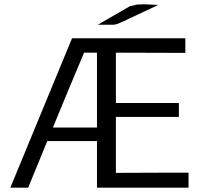

<svg xmlns="http://www.w3.org/2000/svg" viewBox="-20 -873 943 893"><path d="M435 -758 584 -844 618 -852Q624 -852 636 -852.5Q648 -853 653 -853L716 -850L584 -788Q568 -780 557 -775Q546 -770 537.5 -766.5Q529 -763 524.5 -761.5Q520 -760 515.5 -759Q511 -758 509.5 -758Q508 -758 504 -758Q500 -758 498 -758ZM28 0 315 -695H842V-627L519 -628V-394H812V-329H519V-69L779 -70H857V0H431V-217H200L111 0ZM226 -280H431V-628H371Q346 -570 298 -454Q250 -338 226 -280Z"/></svg>

Font: Coval
Style: Light
Weight: 300
Foundry: Context Ltd
Version: Version 001.000